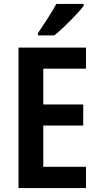

<svg xmlns="http://www.w3.org/2000/svg" viewBox="-20 -956 504 976"><path d="M417 0H74V-714H417V-607H200V-425H403V-318H200V-108H417ZM405 -926Q391 -907 364.5 -879Q338 -851 309 -823Q280 -795 256 -776H173V-788Q198 -825 223 -863.5Q248 -902 266 -936H405Z"/></svg>

Font: Noto Sans Bengali Condensed SemiBold
Style: Regular
Weight: 600
Width: 3
Designer: Joana Ranito - Universal Thirst; Jelle Bosma - Monotype Design Team
Foundry: Universal Thirst ehf.
Version: Version 3.000; ttfautohint (v1.8.4.7-5d5b)